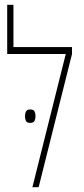

<svg xmlns="http://www.w3.org/2000/svg" viewBox="-20 -780 350 800"><path d="M36 -584H280V-555L141 0H115L254 -555H10V-760H36ZM84 -296Q84 -307 88.5 -315.5Q93 -324 105 -324Q120 -324 124 -315.5Q128 -307 128 -296Q128 -285 124 -276.5Q120 -268 105 -268Q92 -268 88 -276.5Q84 -285 84 -296Z"/></svg>

Font: Noto Sans Hebrew ExtraCondensed Thin
Style: Regular
Weight: 100
Width: 2
Designer: Monotype Design Team
Foundry: Monotype Imaging Inc.
Version: Version 2.004; ttfautohint (v1.8.4.7-5d5b)